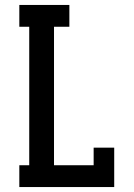

<svg xmlns="http://www.w3.org/2000/svg" viewBox="-20 -755 540 775"><path d="M58 0V-88H98V-647H58V-735H260V-647H198V-88H358V-159H441V0Z"/></svg>

Font: Iosevka Curly Slab Semibold
Style: Regular
Weight: 600
Monospace: yes
Designer: Belleve Invis
Foundry: Belleve Invis
Version: Version 22.1.2; ttfautohint (v1.8.4)